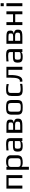

<svg xmlns="http://www.w3.org/2000/svg" viewBox="2446 -3145 897 5829"><g transform="rotate(-90 2894.5 -230.5)"><path d="M84 -484H493V0H403V-418H174V0H84Z M655 -484H745V-432Q756 -494 910 -494Q1002 -494 1049 -455.5Q1096 -417 1096 -357V-158Q1096 -115 1083.5 -83Q1071 -51 1051 -33Q1033 -16 1001.5 -6Q970 4 939 7Q911 10 871 10Q827 10 790.5 -0.5Q754 -11 745 -31V198H655ZM1004 -147V-325Q1004 -370 992 -392Q980 -414 952.5 -421.5Q925 -429 872 -429Q819 -429 791.5 -421.5Q764 -414 752 -392Q740 -370 740 -325V-147Q740 -107 752.5 -86.5Q765 -66 793 -58.5Q821 -51 873 -51Q925 -51 952.5 -58.5Q980 -66 992 -86Q1004 -106 1004 -147Z M1206 -144Q1206 -199 1221.5 -229.5Q1237 -260 1274.5 -273Q1312 -286 1381 -286H1526V-363Q1526 -390 1515.5 -404.5Q1505 -419 1480.5 -425Q1456 -431 1409 -431Q1334 -431 1243 -419V-485Q1342 -494 1422 -494Q1506 -494 1546 -481.5Q1586 -469 1601 -438Q1616 -407 1616 -342V0H1529V-46Q1518 10 1383 10Q1314 10 1276.5 -3Q1239 -16 1222.5 -49Q1206 -82 1206 -144ZM1398 -49Q1447 -49 1481 -56Q1526 -65 1526 -98V-230H1387Q1344 -230 1325 -223.5Q1306 -217 1300 -199Q1294 -181 1294 -141Q1294 -105 1301 -85.5Q1308 -66 1326 -57.5Q1344 -49 1380 -49Z M1778 -484H1990Q2055 -484 2094 -476.5Q2133 -469 2151 -451Q2168 -434 2173 -416Q2178 -398 2178 -366V-349Q2178 -310 2158 -291Q2138 -272 2091 -262V-258Q2207 -238 2207 -157V-128Q2207 -79 2187.5 -51.5Q2168 -24 2123 -12Q2078 0 1997 0H1778ZM1998 -280Q2038 -280 2058 -286.5Q2078 -293 2085 -307.5Q2092 -322 2092 -352V-358Q2092 -385 2084.5 -398Q2077 -411 2056.5 -416.5Q2036 -422 1995 -422H1868V-280ZM2002 -65Q2049 -65 2073 -71Q2097 -77 2106 -90.5Q2115 -104 2115 -131V-163Q2115 -188 2094 -205Q2072 -221 2007 -221H1868V-65Z M2390 -14Q2357 -29 2342 -62.5Q2327 -96 2327 -153V-321Q2327 -366 2338 -400Q2349 -434 2367 -453Q2382 -470 2412.5 -479.5Q2443 -489 2475 -492Q2511 -494 2550 -494Q2602 -494 2628.5 -491.5Q2655 -489 2685 -481Q2716 -472 2733 -454Q2750 -436 2762 -402Q2773 -367 2773 -321V-153Q2773 -68 2734 -29Q2718 -13 2688 -4Q2658 5 2626 8Q2588 10 2550 10Q2486 10 2454 5.5Q2422 1 2390 -14ZM2648 -62Q2666 -70 2673.5 -88.5Q2681 -107 2681 -140V-336Q2681 -381 2670 -401.5Q2659 -422 2632.5 -428.5Q2606 -435 2550 -435Q2494 -435 2467.5 -428.5Q2441 -422 2430 -401.5Q2419 -381 2419 -336V-140Q2419 -107 2426.5 -88.5Q2434 -70 2452 -62Q2470 -53 2489 -51Q2508 -49 2550 -49Q2592 -49 2611 -51Q2630 -53 2648 -62Z M2895 0ZM2984 -2Q2953 -10 2936 -26Q2919 -42 2907 -73Q2895 -103 2895 -148V-326Q2895 -407 2926 -442Q2943 -462 2960.5 -472.5Q2978 -483 3006 -487Q3034 -491 3056 -492.5Q3078 -494 3118 -494Q3187 -494 3256 -479V-413Q3176 -433 3107 -433Q3055 -433 3030.5 -425.5Q3006 -418 2996.5 -398.5Q2987 -379 2987 -339V-141Q2987 -104 2997.5 -86Q3008 -68 3035.5 -60.5Q3063 -53 3117 -53Q3190 -53 3263 -72V-4Q3195 10 3108 10Q3058 10 3035.5 8Q3013 6 2984 -2Z M3329 -2V-79Q3343 -76 3357 -76Q3400 -76 3425.5 -138.5Q3451 -201 3451 -370V-484H3780V0H3690V-425H3531V-355Q3531 -190 3492 -94.5Q3453 1 3358 1Q3343 1 3329 -2Z M3908 -144Q3908 -199 3923.5 -229.5Q3939 -260 3976.5 -273Q4014 -286 4083 -286H4228V-363Q4228 -390 4217.5 -404.5Q4207 -419 4182.5 -425Q4158 -431 4111 -431Q4036 -431 3945 -419V-485Q4044 -494 4124 -494Q4208 -494 4248 -481.5Q4288 -469 4303 -438Q4318 -407 4318 -342V0H4231V-46Q4220 10 4085 10Q4016 10 3978.5 -3Q3941 -16 3924.5 -49Q3908 -82 3908 -144ZM4100 -49Q4149 -49 4183 -56Q4228 -65 4228 -98V-230H4089Q4046 -230 4027 -223.5Q4008 -217 4002 -199Q3996 -181 3996 -141Q3996 -105 4003 -85.5Q4010 -66 4028 -57.5Q4046 -49 4082 -49Z M4480 -484H4692Q4757 -484 4796 -476.5Q4835 -469 4853 -451Q4870 -434 4875 -416Q4880 -398 4880 -366V-349Q4880 -310 4860 -291Q4840 -272 4793 -262V-258Q4909 -238 4909 -157V-128Q4909 -79 4889.5 -51.5Q4870 -24 4825 -12Q4780 0 4699 0H4480ZM4700 -280Q4740 -280 4760 -286.5Q4780 -293 4787 -307.5Q4794 -322 4794 -352V-358Q4794 -385 4786.5 -398Q4779 -411 4758.5 -416.5Q4738 -422 4697 -422H4570V-280ZM4704 -65Q4751 -65 4775 -71Q4799 -77 4808 -90.5Q4817 -104 4817 -131V-163Q4817 -188 4796 -205Q4774 -221 4709 -221H4570V-65Z M5047 -484H5137V-283H5375V-484H5465V0H5375V-217H5137V0H5047Z M5621 0ZM5621 -659H5711V-565H5621ZM5621 -484H5711V0H5621Z"/></g></svg>

Font: Play
Style: Regular
Weight: 400
Designer: Jonas Hecksher (Cyrillic expansion: Cyreal)
Foundry: Jonas Hecksher, Playtype, e-types AS
Version: Version 2.101; ttfautohint (v1.5.65-e2d9)